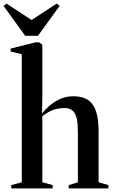

<svg xmlns="http://www.w3.org/2000/svg" viewBox="-61 -1055 634 1075"><path d="M61 -34.5V-751L-1.5 -767V-783L138 -818H158L176 -804.5V-499.5L174 -419.5Q192.5 -443 218.5 -465Q244.5 -487 277.2 -501.5Q310 -516 349 -516Q403 -516 434 -493.5Q465 -471 478 -427.5Q491 -384 491 -320.5V-34.5L546 -18.5V0H323.5V-18.5L375 -34.5V-318.5Q375 -359 369.2 -388.5Q363.5 -418 347.2 -434Q331 -450 299.5 -450Q273.5 -450 252 -444.5Q230.5 -439 212.2 -428.5Q194 -418 176 -404.5V-34.5L234 -18.5V0H2V-18.5ZM80 -854.5 -41 -1022 -24.5 -1035 116 -943 256.5 -1035 273 -1022 151.5 -854.5Z"/></svg>

Font: Merriweather 144pt SemiBold
Style: Regular
Weight: 600
Version: Version 2.100